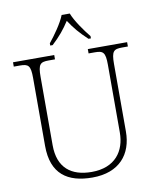

<svg xmlns="http://www.w3.org/2000/svg" viewBox="-100 -1007 886 1092"><g transform="rotate(-10 343.5 -460.5)"><path d="M238 -784V-771H252C299 -815 325 -847 355 -893C385 -847 412 -815 459 -771H473V-784C442 -822 396 -886 379 -931H332C315 -886 269 -822 238 -784ZM345 10C501 10 577 -84 577 -215V-605C577 -679 590 -689 639 -689H672V-714H445V-689H481C529 -689 542 -679 542 -606V-216C542 -108 482 -22 346 -22C228 -22 153 -80 153 -210V-605C153 -679 166 -689 215 -689H251V-714H13V-689H48C97 -689 110 -679 110 -606V-214C110 -51 202 10 345 10Z"/></g></svg>

Font: Noto Serif Lao ExtraLight
Style: Regular
Weight: 200
Designer: Monotype Design Team
Foundry: Monotype Imaging Inc.
Version: Version 2.003